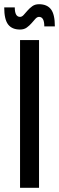

<svg xmlns="http://www.w3.org/2000/svg" viewBox="-25 -890 280 910"><path d="M160 -700V0H70V-700ZM185 -765Q185 -810 160 -810Q151 -810 142.5 -800.5Q134 -791 124.5 -780Q115 -769 102 -759.5Q89 -750 70 -750Q32 -750 13.5 -774Q-5 -798 -5 -855H45Q45 -810 70 -810Q79 -810 87.5 -819.5Q96 -829 105.5 -840Q115 -851 128 -860.5Q141 -870 160 -870Q198 -870 216.5 -846Q235 -822 235 -765Z"/></svg>

Font: Cuprum
Style: Regular
Weight: 400
Designer: Jovanny Lemonad
Foundry: Jovanny Lemonad
Version: Version 1.002